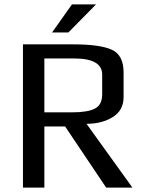

<svg xmlns="http://www.w3.org/2000/svg" viewBox="-20 -850 652 870"><path d="M580 0H461L275 -277H181V0H84V-649H312Q434 -649 487 -624.5Q540 -600 540 -522V-410Q540 -350 491 -319.5Q442 -289 372 -289ZM443 -422V-512Q443 -585 317 -585H181V-341H308Q377 -341 410 -358Q443 -375 443 -422ZM415 -830 290 -703H216L306 -830Z"/></svg>

Font: Play
Style: Regular
Weight: 400
Designer: Jonas Hecksher
Foundry: Jonas Hecksher, Playtypeª, e-types AS
Version: Version 1.002